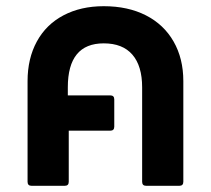

<svg xmlns="http://www.w3.org/2000/svg" viewBox="-20 -600 681 620"><path d="M82 0Q69 0 69 -13V-338Q69 -411 99 -466Q129 -521 185 -550.5Q241 -580 315 -580Q393 -580 451 -550.5Q509 -521 540.5 -466Q572 -411 572 -338V-13Q572 0 559 0H452Q439 0 439 -13V-318Q439 -387 407.5 -423.5Q376 -460 315 -460Q199 -460 199 -318V-292H336Q349 -292 349 -279V-191Q349 -178 336 -178H202V-13Q202 0 189 0Z"/></svg>

Font: LINE Seed Sans TH
Style: Bold
Weight: 700
Designer: Dalton Maag Ltd | Thai characters by Cadson Demak Co.,Ltd.
Foundry: Dalton Maag Ltd
Version: Version 1.002